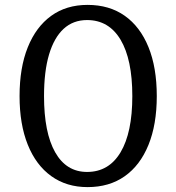

<svg xmlns="http://www.w3.org/2000/svg" viewBox="-20 -757 721 785"><path d="M338 8Q252 8 189.5 -37Q127 -82 93.5 -165.5Q60 -249 60 -364Q60 -480 93.5 -563.5Q127 -647 189 -692Q251 -737 338 -737Q427 -737 490 -692.5Q553 -648 587 -564.5Q621 -481 621 -364Q621 -248 587 -164.5Q553 -81 490 -36.5Q427 8 338 8ZM336 -54Q425 -54 473 -134.5Q521 -215 521 -364Q521 -514 473 -594.5Q425 -675 336 -675Q279 -675 240 -639Q201 -603 180.5 -534Q160 -465 160 -364Q160 -215 205.5 -134.5Q251 -54 336 -54Z"/></svg>

Font: Hahmlet
Style: Regular
Weight: 400
Designer: Minjoo Ham & Mark Frömberg
Foundry: hypertype
Version: Version 1.002